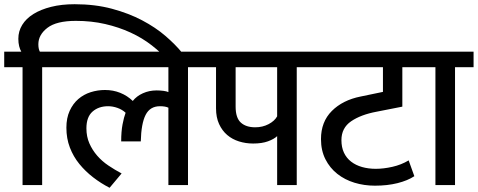

<svg xmlns="http://www.w3.org/2000/svg" viewBox="-30 -878 2267 911"><path d="M77 -559H-10V-633H71Q65 -643 61 -658.5Q57 -674 57 -694Q57 -730 75.5 -760Q94 -790 128.5 -811.5Q163 -833 212.5 -845.5Q262 -858 324 -858Q421 -858 501 -836.5Q581 -815 644.5 -781.5Q708 -748 755 -707.5Q802 -667 833 -629L846 -613L787 -570L772 -587Q736 -627 690.5 -662.5Q645 -698 589.5 -723.5Q534 -749 469 -764Q404 -779 330 -779Q238 -779 195 -746Q152 -713 152 -668Q152 -646 159 -633H258V-559H170V0H77Z M566 -343Q550 -358 527.5 -366Q505 -374 483 -374Q438 -374 409 -348.5Q380 -323 380 -269Q380 -230 394 -198Q408 -166 431 -139.5Q454 -113 484.5 -92.5Q515 -72 547 -55L490 13Q449 -8 412 -36.5Q375 -65 346.5 -100Q318 -135 301.5 -178Q285 -221 285 -272Q285 -318 300.5 -352Q316 -386 341.5 -408Q367 -430 400 -440.5Q433 -451 468 -451Q507 -451 540.5 -437.5Q574 -424 600 -399Q618 -422 648 -435.5Q678 -449 713 -449Q729 -449 745 -447Q761 -445 769 -441V-559H238V-633H950V-559H862V0H769V-367Q755 -374 729 -374Q682 -374 661 -333Q640 -292 638 -207H545Q545 -254 551.5 -288Q558 -322 566 -343Z M1466 -559H1378V0H1285V-232Q1270 -218 1241.5 -207.5Q1213 -197 1171 -197Q1136 -197 1104 -207Q1072 -217 1048 -237.5Q1024 -258 1009.5 -289.5Q995 -321 995 -364V-559H930V-633H1466ZM1088 -372Q1088 -319 1112.5 -296.5Q1137 -274 1181 -274Q1216 -274 1244.5 -289Q1273 -304 1285 -326V-559H1088Z M1936 -42Q1904 -21 1856 -9Q1808 3 1749 3Q1698 3 1652 -11Q1606 -25 1570.5 -53Q1535 -81 1514 -122.5Q1493 -164 1493 -218Q1493 -300 1544.5 -351.5Q1596 -403 1681 -420L1787 -442V-559H1446V-633H1976V-559H1879V-372L1757 -348Q1682 -334 1636 -302.5Q1590 -271 1590 -213Q1590 -179 1602 -153.5Q1614 -128 1636 -111Q1658 -94 1688 -85.5Q1718 -77 1753 -77Q1790 -77 1832 -86.5Q1874 -96 1909 -117Z M2036 -559H1949V-633H2217V-559H2129V0H2036Z"/></svg>

Font: Mukta Medium
Style: Regular
Weight: 500
Designer: Girish Dalvi and Yashodeep Gholap
Foundry: Ek Type
Version: Version 2.538;PS 1.002;hotconv 16.6.51;makeotf.lib2.5.65220;